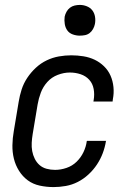

<svg xmlns="http://www.w3.org/2000/svg" viewBox="-20 -753 540 781"><path d="M198 8Q169 8 141.5 2Q114 -4 93 -19.5Q72 -35 57.5 -58Q43 -81 36.5 -107.5Q30 -134 30.5 -162.5Q31 -191 36 -219L56 -339Q60 -364 68 -389Q76 -414 91 -436.5Q106 -459 126 -477.5Q146 -496 170 -507.5Q194 -519 219.5 -523.5Q245 -528 270 -528Q295 -528 319.5 -524Q344 -520 365 -510Q386 -500 403 -483.5Q420 -467 429.5 -445.5Q439 -424 441.5 -399Q444 -374 439 -349L438 -340H360L361 -346Q365 -369 361 -391Q357 -413 343 -428.5Q329 -444 308 -451Q287 -458 264 -458Q240 -458 215 -448.5Q190 -439 172.5 -419.5Q155 -400 146 -376Q137 -352 133 -328L113 -208Q110 -190 109 -172.5Q108 -155 111 -138.5Q114 -122 121.5 -107Q129 -92 141 -81.5Q153 -71 169.5 -66.5Q186 -62 204 -62Q227 -62 250.5 -70Q274 -78 291.5 -95Q309 -112 319.5 -134Q330 -156 333 -179L334 -180H412L411 -179Q407 -154 398 -130Q389 -106 374.5 -84Q360 -62 340 -43.5Q320 -25 296.5 -13Q273 -1 247.5 3.5Q222 8 198 8ZM304 -608Q290 -608 276 -613Q262 -618 254 -629Q246 -640 243.5 -655Q241 -670 243 -685Q245 -695 250.5 -705Q256 -715 264.5 -721.5Q273 -728 283.5 -730.5Q294 -733 305 -733Q319 -733 333 -727.5Q347 -722 355.5 -711Q364 -700 366.5 -685Q369 -670 366 -655Q364 -645 358.5 -635Q353 -625 344.5 -618.5Q336 -612 325.5 -610Q315 -608 304 -608Z"/></svg>

Font: Iosevka Term Curly Oblique
Style: Regular
Weight: 400
Italic angle: -9°
Designer: Belleve Invis
Foundry: Belleve Invis
Version: Version 32.3.0